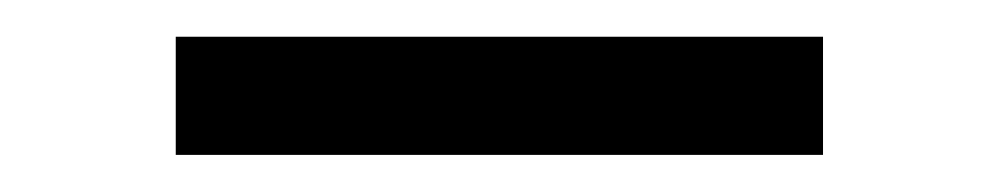

<svg xmlns="http://www.w3.org/2000/svg" viewBox="-20 -330 541 104"><path d="M425.8 -246.1H75.2V-310.1H425.8Z"/></svg>

Font: Sora Light
Style: Regular
Weight: 300
Designer: Jonathan Barnbrook, Julián Moncada
Foundry: Barnbrook Fonts
Version: Version 2.000